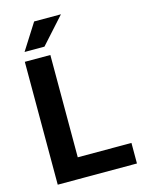

<svg xmlns="http://www.w3.org/2000/svg" viewBox="-134 -994 809 1073"><g transform="rotate(-15 271.0 -457.5)"><path d="M521.5 0H164.8V-118.9H521.5ZM210.9 0H63.2V-710.9H210.9ZM171.9 -915.3H326.9L191.1 -764.4H76Z"/></g></svg>

Font: Heebo
Style: Regular
Weight: 400
Designer: Oded Ezer
Foundry: Ezer Type House
Version: Version 3.100